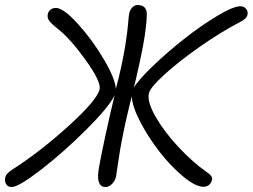

<svg xmlns="http://www.w3.org/2000/svg" viewBox="-40 -775 1012 769"><path d="M6.8 -25.9Q-8.8 -25.9 -15.6 -37.8Q-22.5 -49.8 -19 -64Q-16.1 -79.1 6.8 -94.2Q120.6 -167 234.6 -270.5Q348.6 -374 358.9 -417Q365.7 -447.3 303.5 -533.9Q241.2 -620.6 191.9 -659.2Q164.6 -680.7 156.2 -693.1Q147.9 -705.6 151.9 -720.2Q154.3 -730 162.8 -736.6Q171.4 -743.2 184.1 -743.2Q213.9 -743.2 271.5 -679.9Q329.1 -616.7 375.5 -538.1Q421.9 -459.5 423.8 -418.9Q430.7 -443.4 434.1 -458Q453.1 -537.6 461.9 -593.3Q470.7 -648.9 472.9 -678.7Q475.1 -708.5 477.1 -719.2Q480 -734.4 489.3 -744.6Q498.5 -754.9 511.2 -754.9Q531.2 -754.9 540 -744.1Q548.8 -733.4 547.9 -716.8Q547.9 -716.3 547.6 -707.3Q547.4 -698.2 546.6 -690.4Q545.9 -682.6 544.4 -667.5Q543 -652.3 540 -633.3Q537.1 -614.3 532.5 -589.1Q527.8 -564 520.5 -529.8Q513.2 -495.6 503.9 -456.1Q502.4 -450.7 500 -439.9Q497.6 -429.2 496.1 -423.8Q515.1 -456.1 573.5 -511.7Q631.8 -567.4 698.5 -619.9Q765.1 -672.4 829.8 -711.2Q894.5 -750 922.9 -750Q936.5 -750 945.3 -740Q954.1 -730 951.2 -715.8Q948.2 -699.7 919.9 -686Q843.3 -646 759 -586.9Q674.8 -527.8 617.9 -475.8Q561 -423.8 556.2 -400.9Q548.8 -367.2 583.7 -306.6Q618.7 -246.1 675.3 -185.5Q731.9 -125 789.1 -85Q812.5 -69.8 809.1 -55.2Q806.6 -42.5 797.6 -34.7Q788.6 -26.9 774.9 -26.9Q743.2 -26.9 693.6 -68.1Q644 -109.4 599.6 -166.3Q555.2 -223.1 522.2 -286.1Q489.3 -349.1 487.8 -389.2Q465.3 -301.8 448.2 -213.9Q440.9 -177.7 433.3 -125Q425.8 -72.3 424.8 -67.9Q420.9 -50.8 408.7 -38.3Q396.5 -25.9 382.8 -25.9Q362.8 -25.9 356 -45.7Q349.1 -65.4 356.9 -106.9Q377.9 -220.7 418.9 -393.1Q396.5 -346.7 306.9 -257.1Q217.3 -167.5 126 -96.7Q34.7 -25.9 6.8 -25.9Z"/></svg>

Font: Shantell Sans Bouncy
Style: Italic
Weight: 300
Italic angle: -11.31°
Designer: Stephen Nixon, Anya Danilova, Shantell Martin
Foundry: Arrow Type
Version: Version 1.006;[9816181b4]